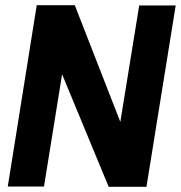

<svg xmlns="http://www.w3.org/2000/svg" viewBox="-20 -721 699 742"><path d="M10 0 122 -701H269L445 -250L518 -700H659L546 1H400L220 -434L150 0Z"/></svg>

Font: Georama
Style: Bold Italic
Weight: 700
Italic angle: -9°
Designer: Jean-Baptiste Levee
Foundry: Production Type
Version: Version 1.000